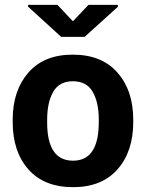

<svg xmlns="http://www.w3.org/2000/svg" viewBox="-20 -764 604 794"><path d="M282 10Q162.5 10 97.5 -63.5Q32.5 -137 32.5 -259V-269Q32.5 -389.5 97.5 -464Q162 -538 281 -538Q400.5 -538 465.8 -463.8Q531 -389.5 531 -269V-259Q531 -137.5 466 -63.8Q401 10 282 10ZM282 -99.5Q365.5 -99.5 383.5 -197.5Q388.5 -225.5 388.5 -262Q388.5 -265.5 388.5 -269Q388.5 -341 363.2 -384.5Q338 -428 281 -428Q225 -428 200 -384.2Q175 -340.5 175 -269V-259Q175 -258.5 175 -257.5Q175 -99.5 282 -99.5ZM330 -611.5H233L96 -736.5V-744H217.5L281.5 -676L346 -744H467.5V-736Z"/></svg>

Font: Roberto Sans
Style: Bold
Weight: 700
Designer: Google (font) & Cristiano Sobral (main changes)
Version: Version 1.000;October 12, 2021;FontCreator 14.0.0.2814 64-bi